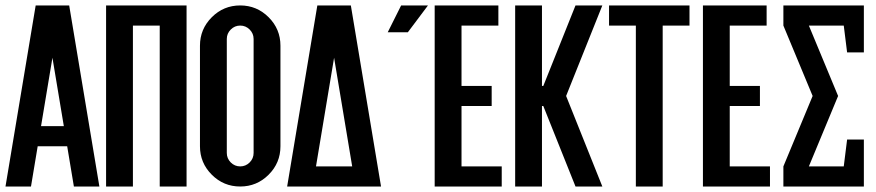

<svg xmlns="http://www.w3.org/2000/svg" viewBox="-20 -679 3189 699"><path d="M170.9 -468.8 129.4 -219.7H212.4ZM117.2 -146.5 92.8 0H0L109.9 -659.2H231.9L341.8 0H249L224.6 -146.5Z M463.9 -585.9V0H366.2V-659.2H659.2V0H561.5V-585.9Z M854.5 -659.2Q915 -659.2 958 -616.2Q1001 -573.2 1001 -512.7V-146.5Q1001 -85.9 958 -43Q915 0 854.5 0Q793.9 0 751 -43Q708 -85.9 708 -146.5V-512.7Q708 -573.2 751 -616.2Q793.9 -659.2 854.5 -659.2ZM903.3 -537.1Q903.3 -557.1 888.9 -571.5Q874.5 -585.9 854.5 -585.9Q834.5 -585.9 820.1 -571.5Q805.7 -557.1 805.7 -537.1V-122.1Q805.7 -102.1 820.1 -87.6Q834.5 -73.2 854.5 -73.2Q874.5 -73.2 888.9 -87.6Q903.3 -102.1 903.3 -122.1Z M1025.4 0 1135.3 -659.2H1257.3L1367.2 0ZM1262.2 -73.2 1196.3 -468.8 1130.4 -73.2Z M1440.4 -659.2H1538.1L1464.8 -561.5H1391.6ZM1660.2 -73.2H1806.6V0H1562.5V-659.2H1794.4V-585.9H1660.2V-366.2H1770V-293H1660.2Z M1958 -366.2 2075.2 -659.2H2172.9L2041 -329.6L2172.9 0H2075.2L1958 -293H1953.1V0H1855.5V-659.2H1953.1V-366.2Z M2490.2 -659.2V-585.9H2392.6V0H2294.9V-585.9H2197.3V-659.2Z M2636.7 -73.2H2783.2V0H2539.1V-659.2H2771V-585.9H2636.7V-366.2H2746.6V-293H2636.7Z M3125 -659.2V-488.3H3064L3051.8 -585.9H2924.8L3031.2 -329.6L2924.8 -73.2H3051.8L3064 -170.9H3125V0H2832V-73.2L2938.5 -329.6L2832 -585.9V-659.2Z"/></svg>

Font: Alegre Sans
Style: Regular
Weight: 400
Width: 3
Designer: GrandChaos9000
Version: Version 1.2.6 - August 1, 2014